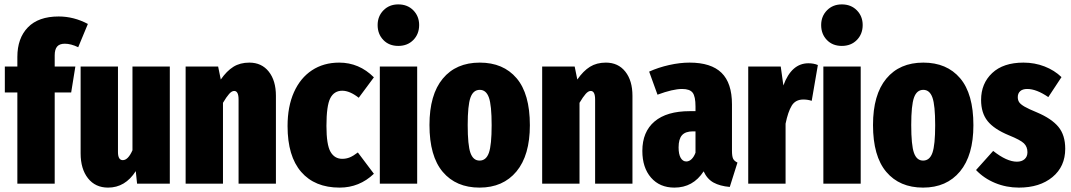

<svg xmlns="http://www.w3.org/2000/svg" viewBox="-20 -836 4876 874"><path d="M229 -584V-533H323L304 -415H229V0H59V-415H2V-533H59V-577Q59 -662 107 -711.5Q155 -761 247 -761Q316 -761 380 -727L336 -621Q303 -637 275 -637Q251 -637 240 -624Q229 -611 229 -584Z M753 0H604L598 -57Q550 18 472 18Q414 18 380.5 -24.5Q347 -67 347 -138V-533H517V-144Q517 -107 539 -107Q563 -107 583 -152V-533H753Z M1236 -400V0H1066V-383Q1066 -422 1046 -422Q1035 -422 1023 -408.5Q1011 -395 995 -368V0H825V-533H973L985 -474Q1012 -513 1042.5 -532Q1073 -551 1115 -551Q1171 -551 1203.5 -510Q1236 -469 1236 -400Z M1682 -484 1613 -391Q1572 -423 1538 -423Q1501 -423 1483.5 -389Q1466 -355 1466 -263Q1466 -177 1484.5 -145Q1503 -113 1538 -113Q1556 -113 1572 -119.5Q1588 -126 1609 -142L1682 -45Q1616 18 1526 18Q1413 18 1351 -53.5Q1289 -125 1289 -262Q1289 -351 1318 -416Q1347 -481 1400 -516Q1453 -551 1524 -551Q1615 -551 1682 -484Z M1879 -533V0H1709V-533ZM1888 -722Q1888 -681 1861.5 -654Q1835 -627 1793 -627Q1751 -627 1725 -654Q1699 -681 1699 -722Q1699 -762 1725.5 -789Q1752 -816 1793 -816Q1835 -816 1861.5 -789Q1888 -762 1888 -722Z M2392 -266Q2392 -129 2331 -55.5Q2270 18 2163 18Q2056 18 1995.5 -53.5Q1935 -125 1935 -267Q1935 -405 1995.5 -478Q2056 -551 2164 -551Q2271 -551 2331.5 -480Q2392 -409 2392 -266ZM2109 -267Q2109 -175 2121.5 -140Q2134 -105 2163 -105Q2193 -105 2205.5 -140.5Q2218 -176 2218 -266Q2218 -357 2205.5 -392Q2193 -427 2164 -427Q2134 -427 2121.5 -391.5Q2109 -356 2109 -267Z M2859 -400V0H2689V-383Q2689 -422 2669 -422Q2658 -422 2646 -408.5Q2634 -395 2618 -368V0H2448V-533H2596L2608 -474Q2635 -513 2665.5 -532Q2696 -551 2738 -551Q2794 -551 2826.5 -510Q2859 -469 2859 -400Z M3337 -96 3302 15Q3257 11 3228 -5Q3199 -21 3183 -56Q3135 18 3050 18Q2983 18 2943.5 -27.5Q2904 -73 2904 -149Q2904 -236 2959.5 -283Q3015 -330 3120 -330H3146V-351Q3146 -397 3133 -414Q3120 -431 3085 -431Q3043 -431 2973 -405L2935 -510Q2977 -529 3026 -540Q3075 -551 3119 -551Q3217 -551 3264.5 -504.5Q3312 -458 3312 -361V-150Q3312 -125 3317 -114Q3322 -103 3337 -96ZM3146 -141V-238H3134Q3100 -238 3084.5 -220.5Q3069 -203 3069 -165Q3069 -134 3078.5 -117.5Q3088 -101 3104 -101Q3117 -101 3128 -111.5Q3139 -122 3146 -141Z M3703 -540 3675 -377Q3657 -383 3637 -383Q3601 -383 3584 -355Q3567 -327 3556 -273V0H3386V-533H3534L3546 -447Q3583 -548 3660 -548Q3684 -548 3703 -540Z M3898 -533V0H3728V-533ZM3907 -722Q3907 -681 3880.5 -654Q3854 -627 3812 -627Q3770 -627 3744 -654Q3718 -681 3718 -722Q3718 -762 3744.5 -789Q3771 -816 3812 -816Q3854 -816 3880.5 -789Q3907 -762 3907 -722Z M4411 -266Q4411 -129 4350 -55.5Q4289 18 4182 18Q4075 18 4014.5 -53.5Q3954 -125 3954 -267Q3954 -405 4014.5 -478Q4075 -551 4183 -551Q4290 -551 4350.5 -480Q4411 -409 4411 -266ZM4128 -267Q4128 -175 4140.5 -140Q4153 -105 4182 -105Q4212 -105 4224.5 -140.5Q4237 -176 4237 -266Q4237 -357 4224.5 -392Q4212 -427 4183 -427Q4153 -427 4140.5 -391.5Q4128 -356 4128 -267Z M4812 -485 4752 -394Q4698 -431 4656 -431Q4635 -431 4624 -421Q4613 -411 4613 -394Q4613 -380 4619.5 -370.5Q4626 -361 4644 -350.5Q4662 -340 4701 -324Q4767 -296 4798 -258.5Q4829 -221 4829 -159Q4829 -78 4771 -30Q4713 18 4618 18Q4561 18 4510 -3Q4459 -24 4423 -62L4501 -149Q4563 -100 4609 -100Q4631 -100 4644 -111.5Q4657 -123 4657 -143Q4657 -168 4641 -183.5Q4625 -199 4573 -220Q4505 -248 4475.5 -285Q4446 -322 4446 -381Q4446 -456 4496.5 -503.5Q4547 -551 4639 -551Q4690 -551 4735 -533.5Q4780 -516 4812 -485Z"/></svg>

Font: Fira Sans Extra Condensed ExtraBold
Style: Regular
Weight: 800
Width: 1
Designer: Carrois Corporate & Edenspiekermann AG
Foundry: Carrois Corporate GbR & Edenspiekermann AG
Version: Version 4.203